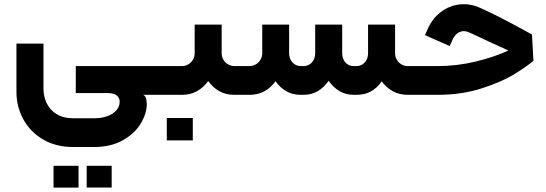

<svg xmlns="http://www.w3.org/2000/svg" viewBox="-20 -445 2561 901"><path d="M748.2 -134.9H335.6V-8.2H486.1Q516.2 -7.9 529.1 3.9Q542.1 15.7 541.6 33.7Q541.1 55.2 526.1 72.6Q511.1 90 483.9 100Q456.7 110 421.8 110H323.2Q277.3 110 246 90.7Q214.6 71.4 199.1 39.4Q183.6 7.5 184 -30.3V-240.4H57.2V-13.5Q57.2 56.1 89.6 115.2Q122 174.4 182.6 209.7Q243.1 244.9 323.2 244.9H421.8Q501 244.9 557.7 212.5Q614.5 180.1 642.7 131.1Q670.8 82.1 668.7 36.7Q668.3 36.1 668.3 35.5Q666.7 4.2 650.7 0H748.2ZM348.6 435.3Q348.6 404.8 348.6 384.5Q348.6 363.7 348.6 333Q343.2 333.1 322.4 333.1Q301.6 333.1 268.5 333.1Q265.7 333 231.2 333Q231.2 363.7 231.2 384.5Q231.2 404.8 231.2 435.3Q255.9 435.3 271.1 435.3Q279.1 435.3 286.2 435.3Q297.9 435.3 310.5 435.3Q324.7 435.3 348.6 435.3ZM504.1 435.2Q504.1 404.5 504.1 384.1Q504.1 364.1 504.1 333Q498.7 333 477.9 333Q457 333 424 333Q421.3 333 386.8 333Q386.8 364.1 386.8 384.1Q386.8 404.5 386.8 435.2Q413.7 435.2 430.6 435.2Q447.6 435.2 465.9 435.2Q480.2 435.2 504.1 435.2Z M748.2 0H833.5Q873.9 0 904.1 -16.9Q934.4 -33.8 957.1 -64.7Q979 -33.8 1009.4 -16.9Q1039.8 0 1080.3 0H1107V-134.9H1080.3Q1064 -134.9 1050.2 -143Q1036.4 -151.1 1028.3 -164.9Q1020.2 -178.7 1020.2 -195.3V-329.4H893.5V-195.3Q893.5 -178.7 885.4 -164.9Q877.3 -151.1 863.5 -143Q849.8 -134.9 833.5 -134.9H748.2Q729.6 -118.5 722.8 -93Q716.1 -67.4 722.8 -41.9Q729.6 -16.4 748.2 0ZM884.8 213.8Q884.8 181.8 884.8 160.7Q884.8 140 884.8 108.8Q856.3 108.8 838.6 108.8Q820.8 108.8 801.6 108.8Q786.5 108.8 762.7 108.8Q762.7 140 762.7 160.7Q762.7 181.8 762.7 213.8Q762.7 213.8 785.3 213.8Q807.9 213.8 845.1 213.8Q845.1 213.8 884.8 213.8Z M1107 0H1150.1Q1190.1 0 1220.6 -16.5Q1251 -33 1272.9 -63.9Q1294.5 -33.5 1323.6 -16.7Q1352.8 0 1392.2 0H1404.5Q1442 0 1471 -17.2Q1500.1 -34.3 1522.2 -65.8Q1544.5 -34.3 1573.5 -17.2Q1602.5 0 1640 0H1652.7Q1692.6 0 1721.4 -16.4Q1750.3 -32.9 1771.2 -63.3Q1793.2 -33.3 1823.8 -16.7Q1854.4 0 1893.9 0H1937.5V-134.9H1893.9Q1877.7 -134.9 1863.9 -143Q1850.1 -151.1 1842 -164.9Q1834 -178.7 1834 -195.3V-329.4H1707.2V-195.3Q1707.2 -178.6 1700.4 -164.9Q1693.5 -151.1 1681 -143Q1668.5 -134.9 1652.7 -134.9H1640Q1623.7 -134.9 1611.4 -143Q1599.1 -151.1 1592.5 -164.9Q1585.8 -178.6 1585.8 -195.3V-329.4H1459.1V-195.3Q1459.1 -178.6 1452.2 -164.9Q1445.4 -151.1 1432.9 -143Q1420.3 -134.9 1404.5 -134.9H1392.2Q1376.1 -134.9 1363.5 -143Q1351 -151.1 1343.9 -164.7Q1336.8 -178.3 1336.8 -195.3V-329.4H1210.6V-195.3Q1210.6 -178.7 1202.5 -164.9Q1194.4 -151.1 1180.6 -143Q1166.8 -134.9 1150.1 -134.9H1107Q1088.4 -118.5 1081.6 -93Q1074.9 -67.4 1081.6 -41.9Q1088.4 -16.4 1107 0Z M1937.5 0H2033.6Q2147.5 0 2242 -30.8Q2336.4 -61.7 2391.3 -95.5Q2446.2 -129.4 2479.3 -156.4Q2482 -159 2483.2 -159.4L2476.5 -283Q2476.5 -283 2429.2 -308.9Q2382 -334.9 2327.2 -363Q2272.4 -391.1 2229.2 -409.9Q2181.8 -430 2133.7 -423.8Q2085.6 -417.5 2046.3 -386.8Q2007.1 -356.1 1985.5 -305.5L1974.2 -280.2L2090.3 -228.7L2101.6 -254Q2106.6 -267.9 2117.3 -280.2Q2128 -292.5 2144.4 -297.2Q2160.8 -302 2180.4 -293.3Q2186.4 -290.4 2193.9 -287.3Q2229.2 -270.2 2288.5 -243.3Q2341.2 -219 2365.7 -207.9Q2299.1 -177.2 2211.8 -156.1Q2124.6 -134.9 2033.6 -134.9H1937.5Q1918.9 -118.5 1912.1 -93Q1905.4 -67.4 1912.1 -41.9Q1918.9 -16.4 1937.5 0Z"/></svg>

Font: Arad-VF Thin Dots1
Style: Regular
Weight: 100
Designer: Mohammad Darvishi
Version: Version 1.000;August 30, 2024;FontCreator 15.0.0.2992 64-bit